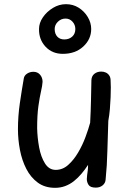

<svg xmlns="http://www.w3.org/2000/svg" viewBox="-20 -888 622 920"><path d="M244 12Q195 12 161 -13Q127 -38 106 -79Q85 -120 75.5 -170Q66 -220 66 -269Q66 -331 75 -393Q84 -455 94 -512Q96 -526 109.5 -535Q123 -544 140 -544Q160 -544 172 -530Q184 -516 184 -496Q183 -478 176.5 -450Q170 -422 164 -379.5Q158 -337 158 -274Q159 -228 167.5 -182Q176 -136 195.5 -105Q215 -74 247 -74Q280 -74 306.5 -97.5Q333 -121 354 -156.5Q375 -192 389.5 -231Q404 -270 412 -300Q415 -357 416 -408Q417 -459 418 -504Q419 -524 432.5 -534.5Q446 -545 465 -545Q478 -545 488 -540Q498 -535 504 -525.5Q510 -516 510 -502Q511 -492 511 -470.5Q511 -449 510 -422Q509 -395 506.5 -365.5Q504 -336 499 -309Q496 -235 494.5 -165Q493 -95 486 -27Q485 -11 472 0Q459 11 439 11Q413 11 404.5 -2Q396 -15 396 -30Q396 -39 397.5 -49Q399 -59 400.5 -71Q402 -83 402 -98Q387 -75 370 -55Q353 -35 334 -20Q315 -5 292.5 3.5Q270 12 244 12ZM281 -630Q230 -630 198 -664.5Q166 -699 167 -749Q167 -778 185.5 -805Q204 -832 233.5 -850Q263 -868 296 -868Q330 -868 357 -851Q384 -834 400.5 -806.5Q417 -779 417 -749Q417 -700 379 -665Q341 -630 281 -630ZM288 -699Q311 -699 326 -712.5Q341 -726 341 -749Q341 -769 327.5 -784Q314 -799 294 -799Q273 -799 257.5 -784Q242 -769 242 -749Q242 -726 254.5 -712.5Q267 -699 288 -699Z"/></svg>

Font: Playpen Sans Hebrew
Style: Regular
Weight: 400
Designer: Tom Grace, Laura Meseguer, Veronika Burian, José Scaglione
Foundry: TypeTogether
Version: Version 2.000